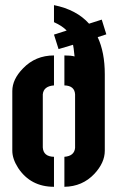

<svg xmlns="http://www.w3.org/2000/svg" viewBox="-20 -717 450 738"><path d="M27.3 -137.7V-367.2Q27.3 -412.1 68.4 -454.1Q116.2 -503.9 187.5 -503.9V-388.7Q147.5 -385.7 144.5 -354.5V-150.4Q146.5 -115.2 187.5 -114.3V1Q97.7 1 49.8 -71.3Q27.3 -106.4 27.3 -137.7ZM187.5 -631.8V-697.3Q274.4 -679.7 322.3 -626L371.1 -641.6L388.7 -585L355.5 -574.2Q382.8 -515.6 382.8 -431.6V-137.7Q382.8 -91.8 342.8 -48.8Q296.9 0 227.5 1V-114.3Q265.6 -117.2 268.6 -148.4V-354.5Q266.6 -387.7 227.5 -388.7V-503.9Q253.9 -503.9 266.6 -500Q262.7 -538.1 260.7 -544.9L205.1 -528.3L187.5 -584L236.3 -599.6Q219.7 -617.2 187.5 -631.8Z"/></svg>

Font: Post No Bills Colombo
Style: ExtraBold
Weight: 900
Designer: Kosala Senevirathne, Siva Puranthara, Lasantha Premarathna, Tharique Azeez
Foundry: Mooniak
Version: Version 1.220 ; ttfautohint (v1.5)